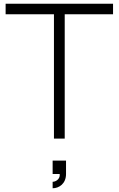

<svg xmlns="http://www.w3.org/2000/svg" viewBox="-20 -740 634 1025"><path d="M325.5 0V-664H583.5V-720H10V-664H268V0ZM261 265C295.5 265 332.5 240.5 332.5 189V117.5H261V189H298.5C299 191 299 193 299 194.5C299 217.5 276.5 230.5 261 230.5Z"/></svg>

Font: Vela Sans Light
Style: Regular
Weight: 300
Designer: Principal design: Mikhail Sharanda - project Manrope.
Design modification: Ravid Balaliev
Foundry: Mikhail Sharanda
Version: Version 1.001